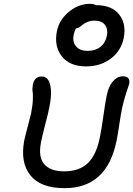

<svg xmlns="http://www.w3.org/2000/svg" viewBox="-20 -1022 697 1004"><path d="M430.2 -674.8Q344.2 -674.8 303 -727.8Q261.7 -780.8 277.8 -859.9Q290 -918.9 340.6 -960.4Q391.1 -1002 450.2 -1002Q469.7 -1002 481.9 -995.1Q564.9 -995.1 603.3 -946Q641.6 -897 627 -823.2Q612.8 -754.9 558.6 -714.8Q504.4 -674.8 430.2 -674.8ZM365.2 -839.8Q357.9 -802.2 378.2 -779.1Q398.4 -755.9 437 -755.9Q478.5 -755.9 505.1 -776.9Q531.7 -797.9 539.1 -835.9Q545.9 -870.1 528.6 -892.1Q511.2 -914.1 475.1 -914.1Q455.1 -914.1 438.7 -907.7Q422.4 -901.4 413.8 -894Q405.3 -886.7 396 -880.4Q386.7 -874 378.9 -874H377.9Q369.6 -860.4 365.2 -839.8ZM317.9 -38.1Q191.9 -38.1 138.4 -105.7Q85 -173.3 106.9 -288.1Q112.8 -315.4 125.5 -362.3Q138.2 -409.2 142.1 -426.8Q150.9 -471.2 151.9 -502.9Q152.8 -534.7 150.4 -544.9Q147.9 -555.2 151.9 -580.1Q160.6 -622.1 198.2 -622.1Q218.3 -622.1 230.7 -606Q243.2 -589.8 246.3 -552.7Q249.5 -515.6 236.8 -455.1Q232.4 -431.6 216.3 -370.4Q200.2 -309.1 194.8 -279.8Q178.7 -199.2 211.9 -162.6Q245.1 -126 314.9 -126Q394.5 -126 439.2 -168.9Q483.9 -211.9 502 -303.2Q511.2 -347.7 520.5 -414.8Q529.8 -481.9 538.1 -522.9Q547.4 -569.8 570.1 -596.4Q592.8 -623 624 -623Q642.1 -623 650.6 -613.3Q659.2 -603.5 655.8 -584Q654.3 -577.6 640.6 -537.8Q627 -498 618.2 -455.1Q612.3 -427.7 603.8 -370.8Q595.2 -314 589.8 -287.1Q539.6 -38.1 317.9 -38.1Z"/></svg>

Font: Shantell Sans Irregular
Style: Italic
Weight: 400
Italic angle: -11.31°
Designer: Stephen Nixon, Anya Danilova, Shantell Martin
Foundry: Arrow Type
Version: Version 1.006;[9816181b4]